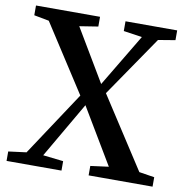

<svg xmlns="http://www.w3.org/2000/svg" viewBox="-82 -822 877 902"><g transform="rotate(10 356.0 -371.5)"><path d="M93.5 -56 296 -362.5 89 -683 17.5 -696.5V-743H323V-696.5L234.5 -682.5L383 -433L533 -683.5L444.5 -696.5V-743H691V-696.5L610 -683L412.5 -394.5L631.5 -56.5L704.5 -45V0H399.5V-45L486 -56.5L327.5 -322L173 -56L270 -45V0H8V-45Z"/></g></svg>

Font: Merriweather 48pt SemiBold
Style: Regular
Weight: 600
Version: Version 2.100